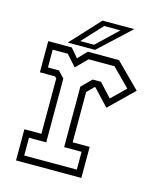

<svg xmlns="http://www.w3.org/2000/svg" viewBox="-105 -763 694 839"><g transform="rotate(15 241.5 -344.0)"><path d="M47.5 0V-141H124.5V-391.5L117 -399H48.5V-540H155L189 -500L227.5 -540H368.5L478 -430.5L369 -324.5L300 -398.5H296.5L266 -368V-140.5H343V0ZM76.5 -30H314.5V-110.5H235.5V-384.5L279.5 -428H317L373 -367.5L436 -429L356.5 -509H239.5L190 -459L145 -509H77V-428.5H127L154.5 -399V-110.5H76.5ZM132.5 -556 254.5 -688H398L256 -556ZM183.5 -576.5H246L341 -667H267.5Z"/></g></svg>

Font: Tourney Condensed Light
Style: Regular
Weight: 300
Width: 3
Designer: Tyler Finck
Foundry: Etcetera Type Co
Version: Version 1.010; ttfautohint (v1.8.3)